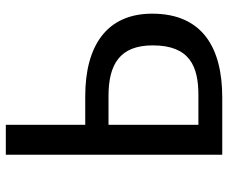

<svg xmlns="http://www.w3.org/2000/svg" viewBox="-82 -702 784 660"><g transform="rotate(-90 310.0 -372.0)"><path d="M309 -471H211V-744H108V0H305C473 0 593 -66 593 -241C593 -397 483 -471 309 -471ZM313 -82H211V-391H310C419 -391 484 -352 484 -239C484 -111 411 -82 313 -82Z"/></g></svg>

Font: Glow Sans SC Normal Medium
Style: Regular
Weight: 600
Designer: Ryoko NISHIZUKA (kana, bopomofo & ideographs); Paul D. Hunt (Latin, Greek & Cyrillic); Sandoll Communications, Soo-young
Version: Version 0.93